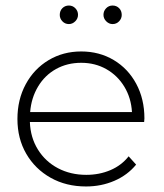

<svg xmlns="http://www.w3.org/2000/svg" viewBox="-20 -670 591 694"><path d="M501 -229H88Q90 -173 117 -129.5Q144 -86 189.5 -62Q235 -38 292 -38Q339 -38 379 -55Q419 -72 445 -105L472 -75Q441 -37 393.5 -16.5Q346 4 291 4Q219 4 163 -27.5Q107 -59 75 -114Q43 -169 43 -240Q43 -310 73 -365.5Q103 -421 155.5 -452.5Q208 -484 273.5 -484Q339 -484 391 -453Q443 -422 472.5 -367Q502 -312 502 -242ZM89 -265H457Q454 -316 429.5 -356.5Q405 -397 364.5 -420Q324 -443 273.5 -443Q223 -443 182.5 -420.5Q142 -398 117.5 -357Q93 -316 89 -265ZM196 -616Q196 -631 205.5 -640.5Q215 -650 229 -650Q243 -650 252.5 -640Q262 -630 262 -616.5Q262 -603 252 -593Q242 -583 229 -583Q215 -583 205.5 -593Q196 -603 196 -616ZM420 -616Q420 -603 410.5 -593Q401 -583 387 -583Q374 -583 364 -593Q354 -603 354 -616.5Q354 -630 363.5 -640Q373 -650 387 -650Q401 -650 410.5 -640.5Q420 -631 420 -616Z"/></svg>

Font: Montserrat Ace
Style: Light
Weight: 300
Designer: Julieta Ulanovsky
Foundry: Julieta Ulanovsky
Version: Version 1